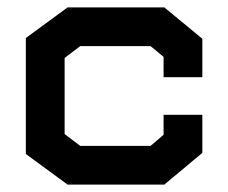

<svg xmlns="http://www.w3.org/2000/svg" viewBox="-20 -498 618 520"><path d="M425 2H163L50 -81V-395L163 -478H425L528 -393V-289H423V-344L388 -373H197L155 -341V-135L197 -103H388L423 -133V-187H528V-84Z"/></svg>

Font: Turret Road ExtraBold
Style: Regular
Weight: 800
Designer: Noponies
Foundry: Noponies
Version: Version 1.001; ttfautohint (v1.8)